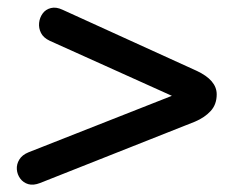

<svg xmlns="http://www.w3.org/2000/svg" viewBox="-20 -548 640 513"><path d="M87 -59Q69 -52 55.5 -56Q42 -60 34 -71Q26 -82 25 -95.5Q24 -109 31.5 -121.5Q39 -134 56 -141L518 -323L508 -261L113 -439Q96 -447 89.5 -460Q83 -473 84.5 -487Q86 -501 94 -512Q102 -523 116 -526.5Q130 -530 147 -522L505 -359Q559 -334 559 -296Q559 -269 543 -251.5Q527 -234 501 -223Z"/></svg>

Font: Nunito ExtraLight
Style: Italic
Weight: 200
Italic angle: -9°
Designer: Vernon Adams
Foundry: Vernon Adams
Version: Version 3.602